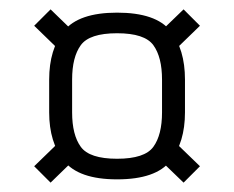

<svg xmlns="http://www.w3.org/2000/svg" viewBox="-20 -538 500 410"><path d="M85 -368Q85 -433 116.5 -472Q148 -511 230 -511Q313 -511 344 -472Q375 -433 375 -368V-298Q375 -234 344 -194.5Q313 -155 230 -155Q148 -155 116.5 -194.5Q85 -234 85 -298ZM53 -183 120 -248 158 -216 88 -148ZM316 -202 347 -241 407 -183 372 -148ZM326 -368Q326 -416 307.5 -441.5Q289 -467 230 -467Q171 -467 152.5 -441.5Q134 -416 134 -368V-298Q134 -250 152.5 -224.5Q171 -199 230 -199Q289 -199 307.5 -224.5Q326 -250 326 -298ZM53 -483 88 -518 155 -453 120 -418ZM313 -461 372 -518 407 -483 341 -419Z"/></svg>

Font: Khand Variable Light
Style: Regular
Weight: 300
Designer: Satya Rajpurohit
Foundry: Indian Type Foundry
Version: Version 3.000